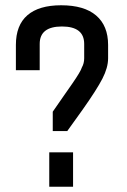

<svg xmlns="http://www.w3.org/2000/svg" viewBox="-20 -705 478 725"><path d="M255.9 0H166V-129.9H255.9ZM292 -291 233.9 -210H179.2V-283.2L222.2 -345.2Q222.7 -345.7 235.8 -364.7Q249 -383.8 252.9 -389.2Q284.7 -435.1 289.1 -450.2Q297.9 -465.8 297.9 -484.9V-539.1Q297.9 -605 213.9 -605Q129.9 -605 129.9 -539.1V-439.9H40V-535.2Q40 -609.9 83.5 -647.5Q127 -685.1 210.9 -685.1Q297.9 -685.1 343 -646.5Q388.2 -607.9 388.2 -535.2V-484.9Q388.2 -449.7 366.7 -408Q345.2 -366.2 292 -291Z"/></svg>

Font: Unica One
Style: Bold
Weight: 400
Designer: Eduardo Rodriguez Tunni
Foundry: Eduardo Rodriguez Tunni
Version: Version 1.001